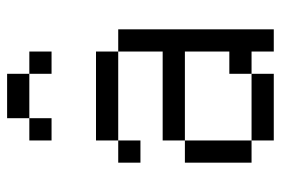

<svg xmlns="http://www.w3.org/2000/svg" viewBox="-145 -645 790 540"><g transform="rotate(-90 250.0 -375.0)"><path d="M375 -625V-687.5H312.5V-625ZM125 -62.5V0H312.5V-62.5ZM125 -62.5V-250H62.5V-62.5ZM375 -62.5V0H437.5V-437.5H375Q375 -437.5 375 -312.5H125V-250H375Q375 -250 375 -125H312.5V-62.5ZM125 -437.5H62.5V-375H125ZM125 -437.5H375V-500H125ZM187.5 -687.5H125V-625H187.5ZM187.5 -687.5H312.5V-750H187.5Z"/></g></svg>

Font: BFUnifontExMono
Style: Regular
Weight: 500
Version: Version 15.0.06